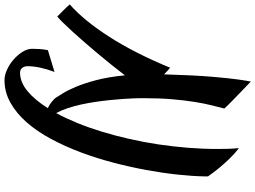

<svg xmlns="http://www.w3.org/2000/svg" viewBox="-282 -684 1146 862"><g transform="rotate(90 291.0 -253.0)"><path d="M367.7 67.9Q391.1 24.4 412.4 -27.6Q433.6 -79.6 451.4 -138.2Q469.2 -196.8 483.6 -260.3Q498 -323.7 508.1 -389.9Q518.1 -456.1 523.4 -523.4Q528.8 -590.8 528.8 -657.2Q528.8 -682.1 528.1 -705.8Q527.3 -729.5 524.9 -752.9Q550.3 -733.4 573.2 -709.5Q596.2 -685.5 613.8 -664.1Q634.3 -639.2 651.9 -613.8V-597.2Q650.9 -543.9 643.8 -477.1Q636.7 -410.2 623.3 -337.2Q609.9 -264.2 590.1 -188.5Q570.3 -112.8 543.7 -42Q517.1 28.8 483.6 91.1Q450.2 153.3 409.7 199.7Q369.1 246.1 321.5 272.9Q273.9 299.8 219.2 299.8Q197.8 299.8 173.1 288.6Q148.4 277.3 127.7 259.3Q106.9 241.2 93 219.2Q79.1 197.3 79.1 175.8Q79.1 163.1 80.1 144.5Q81.1 126 85 105L183.1 75.2Q170.9 106.9 164.1 137.9Q157.2 168.9 157.2 196.8Q157.2 201.7 158.7 207.5Q160.2 213.4 163.3 218.3Q166.5 223.1 172.1 226.6Q177.7 230 186 230Q228.5 230 268.8 196.8Q309.1 163.6 345.7 105Q338.9 102.5 331.5 97.9Q324.2 93.3 317.1 87.6Q310.1 82 304.4 76.2Q298.8 70.3 295.9 64.9Q292 58.1 279.1 37.8Q266.1 17.6 250.5 -19Q234.9 -55.7 220.2 -110.4Q205.6 -165 198.2 -240.7Q177.2 -213.4 152.3 -182.1Q127.4 -150.9 101.3 -119.9Q75.2 -88.9 49.6 -59.3Q23.9 -29.8 1.5 -5.1Q-21 19.5 -38.6 37.4Q-56.2 55.2 -65.9 63Q-70.8 57.6 -77.9 50.8Q-85 43.9 -92.5 36.4Q-100.1 28.8 -107.4 21.2Q-114.7 13.7 -120.1 6.8Q-48.8 -55.7 24.4 -169.4Q97.7 -283.2 164.1 -443.8Q172.4 -437 179.7 -430.2Q187 -423.3 193.8 -416.5Q195.8 -484.9 198.5 -538.1Q201.2 -591.3 204.6 -632.1Q208 -672.9 211.2 -702.1Q214.4 -731.4 217.3 -752Q220.2 -772.5 222.4 -785.4Q224.6 -798.3 226.1 -806.2Q231 -801.8 240.7 -792.2Q250.5 -782.7 262.7 -771Q274.9 -759.3 288.3 -746.3Q301.8 -733.4 313.7 -721.7Q325.7 -710 334.7 -700.7Q343.8 -691.4 347.2 -687Q340.8 -662.6 332.8 -630.1Q324.7 -597.7 317.6 -554Q310.5 -510.3 305.7 -454.1Q300.8 -397.9 300.8 -326.2Q300.8 -326.2 300.8 -314.2Q300.8 -302.2 301.5 -281.5Q302.2 -260.7 304.2 -232.9Q306.2 -205.1 309.3 -173.6Q312.5 -142.1 317.4 -108.9Q322.3 -75.7 329.3 -43.7Q336.4 -11.7 345.9 16.8Q355.5 45.4 367.7 67.9Z"/></g></svg>

Font: Yesteryear
Style: Regular
Weight: 400
Designer: Astigmatic (AOETI)
Foundry: Astigmatic (AOETI)
Version: Version 1.000